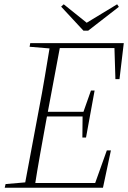

<svg xmlns="http://www.w3.org/2000/svg" viewBox="-20 -875 597 895"><path d="M2 0 6 -17 111 -26H128L125 0ZM93 0 161 -363Q176 -440 189 -518Q202 -596 215 -674H263L195 -311Q181 -234 167 -156Q153 -78 141 0ZM118 -657 121 -674H248L243 -648H226ZM117 0 121 -22H444L418 -6L478 -174H497L460 0ZM178 -332 182 -354H383L379 -332ZM236 -651 239 -674H557L537 -506H518L513 -668L534 -651ZM364 -234 365 -336 368 -351 404 -453H421L381 -234ZM277 -855 394 -761H371L526 -855L534 -843L391 -732H369L265 -844Z"/></svg>

Font: Source Serif 4 48pt Light
Style: Italic
Weight: 300
Italic angle: -12°
Designer: Frank Grießhammer
Foundry: Adobe Systems Incorporated
Version: Version 4.004;hotconv 1.0.116;makeotfexe 2.5.65601